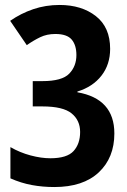

<svg xmlns="http://www.w3.org/2000/svg" viewBox="-20 -744 513 774"><path d="M199 10Q152 10 108.5 2Q65 -6 22 -25V-151Q60 -129 103 -117.5Q146 -106 183 -106Q250 -106 276.5 -135Q303 -164 303 -212Q303 -259 268.5 -287Q234 -315 151 -315H112V-417H151Q230 -417 259 -447Q288 -477 288 -522Q288 -562 269 -584.5Q250 -607 203 -607Q169 -607 142 -594Q115 -581 88 -562L21 -660Q64 -690 114 -707Q164 -724 220 -724Q309 -724 366.5 -679Q424 -634 424 -547Q424 -484 389 -439Q354 -394 292 -375V-372Q441 -346 441 -206Q441 -108 378 -49Q315 10 199 10Z"/></svg>

Font: Noto Sans Gurmukhi Condensed
Style: Bold
Weight: 700
Width: 3
Designer: Jelle Bosma - Monotype Design Team
Foundry: Monotype Imaging Inc.
Version: Version 2.004; ttfautohint (v1.8.4.7-5d5b)